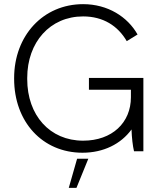

<svg xmlns="http://www.w3.org/2000/svg" viewBox="-20 -728 776 924"><path d="M377 7C478 7 562 -35 613 -105C614 -67 619 -24 625 0H670V-353H408V-296H610V-260C610 -138 520 -51 380 -51C220 -51 111 -173 111 -347V-353C111 -525 221 -649 380 -649C476 -649 547 -604 590 -530L642 -562C594 -647 499 -708 380 -708C188 -708 48 -557 48 -352V-349C48 -142 184 7 377 7ZM311 176H348L405 36H351Z"/></svg>

Font: Fixel Display Light
Style: Regular
Weight: 300
Designer: AlfaBravo + MacPaw
Foundry: Kyrylo Tkachov, Marchela Mozhyna, Serhii Makarenko, Maria Weinstein, Zakhar Kryvoshyya
Version: Version 1.211